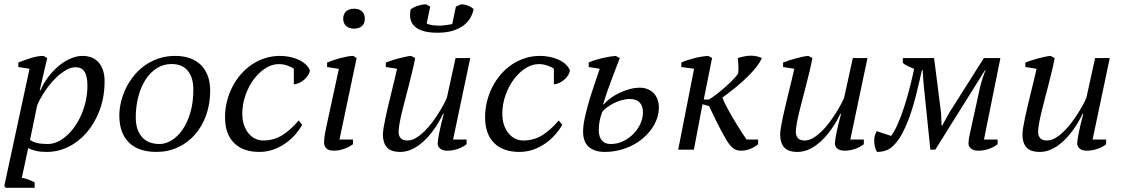

<svg xmlns="http://www.w3.org/2000/svg" viewBox="-24 -703 5270 902"><path d="M78.6 132.3Q93.8 134.8 109.1 140.4Q124.5 146 138.7 153.8V179.2H3.4L-3.9 170.9L114.7 -379.9L62 -388.2V-409.2Q90.8 -420.9 122.1 -430.7Q153.3 -440.4 180.7 -440.4L197.8 -430.2L162.6 -278.8H166Q181.2 -313 203.6 -342.5Q226.1 -372.1 252.4 -393.8Q278.8 -415.5 307.6 -428Q336.4 -440.4 364.3 -440.4Q387.2 -440.4 406.2 -432.9Q425.3 -425.3 438.7 -410.4Q452.1 -395.5 459.7 -373.3Q467.3 -351.1 467.3 -321.8Q467.3 -247.6 444.6 -186.5Q421.9 -125.5 384.3 -81.5Q346.7 -37.6 297.9 -13.4Q249 10.7 196.8 10.7Q167 10.7 147 6.3Q127 2 108.4 -6.8ZM332 -387.2Q313.5 -387.2 294.7 -378.2Q275.9 -369.1 257.8 -354.5Q239.7 -339.8 223.1 -321Q206.5 -302.2 192.6 -282.5Q178.7 -262.7 168 -243.4Q157.2 -224.1 150.9 -209L117.2 -46.4Q140.6 -26.4 199.7 -26.4Q222.7 -26.4 245.4 -36.6Q268.1 -46.9 288.8 -65.2Q309.6 -83.5 327.4 -108.9Q345.2 -134.3 358.4 -164.8Q371.6 -195.3 379.2 -230Q386.7 -264.6 386.7 -301.3Q386.7 -325.2 382.8 -341.6Q378.9 -357.9 371.6 -368.2Q364.3 -378.4 354.2 -382.8Q344.2 -387.2 332 -387.2Z M536.6 -160.2Q536.6 -190.4 544.2 -222.9Q551.8 -255.4 566.7 -286.6Q581.5 -317.9 603.8 -345.7Q626 -373.5 655 -394.5Q684.1 -415.5 720.2 -428Q756.3 -440.4 799.3 -440.4Q836.9 -440.4 867.2 -429.9Q897.5 -419.4 918.9 -398.7Q940.4 -377.9 951.9 -347.4Q963.4 -316.9 963.4 -276.9Q963.4 -215.3 944.8 -162.8Q926.3 -110.4 892.8 -71.8Q859.4 -33.2 812.7 -11.2Q766.1 10.7 710.4 10.7Q669.9 10.7 637.7 0Q605.5 -10.7 583 -32.2Q560.5 -53.7 548.6 -85.7Q536.6 -117.7 536.6 -160.2ZM781.7 -402.3Q742.7 -402.3 711.4 -381.8Q680.2 -361.3 658.4 -326.7Q636.7 -292 625.2 -246.6Q613.8 -201.2 613.8 -151.4Q613.8 -92.8 642.8 -59.6Q671.9 -26.4 726.1 -26.4Q752.9 -26.4 781 -43Q809.1 -59.6 832 -91.8Q855 -124 869.6 -171.9Q884.3 -219.7 884.3 -282.7Q884.3 -338.9 858.2 -370.6Q832 -402.3 781.7 -402.3Z M1395.5 -116.2Q1381.8 -92.3 1361.8 -69.6Q1341.8 -46.9 1316.2 -29.1Q1290.5 -11.2 1259.8 -0.2Q1229 10.7 1193.8 10.7Q1118.2 10.7 1075.7 -31.2Q1033.2 -73.2 1033.2 -152.3Q1033.2 -190.4 1042.2 -226.6Q1051.3 -262.7 1067.6 -294.7Q1084 -326.7 1107.2 -353.5Q1130.4 -380.4 1158.9 -399.7Q1187.5 -418.9 1220.9 -429.7Q1254.4 -440.4 1291 -440.4Q1314.5 -440.4 1336.9 -435.8Q1359.4 -431.2 1378.2 -422.6Q1397 -414.1 1410.9 -401.6Q1424.8 -389.2 1431.6 -373Q1430.7 -361.3 1423.1 -349.4Q1415.5 -337.4 1404.5 -328.1Q1393.6 -318.8 1380.6 -313Q1367.7 -307.1 1356.4 -307.1V-380.4Q1345.7 -388.2 1325.9 -395Q1306.2 -401.9 1285.6 -401.9Q1253.9 -401.9 1223.1 -382.3Q1192.4 -362.8 1168.2 -330.3Q1144 -297.9 1129.2 -255.6Q1114.3 -213.4 1114.3 -168Q1114.3 -138.7 1122.3 -115.5Q1130.4 -92.3 1143.8 -76.2Q1157.2 -60.1 1175 -51.5Q1192.9 -43 1212.4 -43Q1262.7 -43 1302.5 -68.1Q1342.3 -93.3 1379.4 -137.2Z M1512.7 -388.2V-409.2Q1525.4 -414.6 1542 -420.2Q1558.6 -425.8 1575.4 -430.2Q1592.3 -434.6 1608.2 -437.5Q1624 -440.4 1635.7 -440.4L1651.4 -430.2L1570.8 -47.4H1634.3V-25.4Q1615.7 -11.7 1591.8 -3.4Q1567.9 4.9 1544.4 4.9Q1519.5 4.9 1509 -6.1Q1498.5 -17.1 1498.5 -31.7Q1498.5 -49.3 1501.2 -65.7Q1503.9 -82 1507.8 -101.6L1567.9 -379.4ZM1588.4 -615.2Q1588.4 -637.2 1602.3 -649.7Q1616.2 -662.1 1639.6 -662.1Q1662.6 -662.1 1676.3 -649.7Q1689.9 -637.2 1689.9 -615.2Q1689.9 -592.8 1676.3 -580.6Q1662.6 -568.4 1639.6 -568.4Q1616.2 -568.4 1602.3 -580.6Q1588.4 -592.8 1588.4 -615.2Z M2168 -47.4V-25.4Q2150.9 -11.7 2126.5 -3.4Q2102.1 4.9 2078.6 4.9Q2053.7 4.9 2043 -5.6Q2032.2 -16.1 2032.2 -27.8Q2032.2 -43.5 2039.6 -79.8Q2046.9 -116.2 2061 -168.5H2057.6Q2050.3 -152.8 2039.3 -133.3Q2028.3 -113.8 2013.9 -93.8Q1999.5 -73.7 1982.2 -54.9Q1964.8 -36.1 1944.8 -21.5Q1924.8 -6.8 1902.6 2Q1880.4 10.7 1856 10.7Q1812.5 10.7 1793.7 -10.7Q1774.9 -32.2 1774.9 -70.3Q1774.9 -83 1778.3 -104.2Q1781.7 -125.5 1787.4 -151.6Q1793 -177.7 1800 -207.3Q1807.1 -236.8 1814.5 -267.1Q1821.8 -297.4 1828.9 -326.2Q1835.9 -355 1841.3 -379.9L1788.6 -388.2V-409.2Q1802.2 -414.6 1818.1 -419.7Q1834 -424.8 1849.9 -429Q1865.7 -433.1 1880.6 -436.3Q1895.5 -439.5 1907.2 -440.4L1926.3 -430.2Q1920.9 -400.4 1912.8 -367.2Q1904.8 -334 1896.2 -300.5Q1887.7 -267.1 1879.2 -234.9Q1870.6 -202.6 1863.8 -174.1Q1856.9 -145.5 1852.8 -122.1Q1848.6 -98.6 1848.6 -83.5Q1848.6 -64.9 1858.4 -54Q1868.2 -43 1890.6 -43Q1910.2 -43 1930.2 -54.9Q1950.2 -66.9 1969.5 -85.7Q1988.8 -104.5 2006.3 -127.9Q2023.9 -151.4 2037.8 -173.8Q2051.8 -196.3 2061.8 -215.3Q2071.8 -234.4 2075.7 -245.1L2116.2 -430.2H2185.1L2104.5 -47.4ZM2031.2 -549.3Q1994.1 -549.3 1969.5 -555.9Q1944.8 -562.5 1929.9 -574Q1915 -585.4 1908.7 -600.3Q1902.3 -615.2 1902.3 -631.8Q1902.3 -645 1905.3 -659.2Q1922.4 -670.9 1940.4 -676.5Q1958.5 -682.1 1977.1 -683.1L1997.1 -671.9L1980.5 -592.3Q1991.2 -586.9 2008.1 -584.7Q2024.9 -582.5 2039.1 -582.5Q2043.5 -582.5 2051.3 -583Q2059.1 -583.5 2067.9 -584.7Q2076.7 -585.9 2085.4 -587.2Q2094.2 -588.4 2100.6 -589.8L2117.7 -671.9L2143.6 -683.1Q2162.1 -681.6 2177.5 -675.3Q2192.9 -668.9 2201.2 -659.2Q2196.8 -638.7 2185.5 -618.9Q2174.3 -599.1 2154.1 -583.7Q2133.8 -568.4 2103.8 -558.8Q2073.7 -549.3 2031.2 -549.3Z M2617.2 -116.2Q2603.5 -92.3 2583.5 -69.6Q2563.5 -46.9 2537.8 -29.1Q2512.2 -11.2 2481.4 -0.2Q2450.7 10.7 2415.5 10.7Q2339.8 10.7 2297.4 -31.2Q2254.9 -73.2 2254.9 -152.3Q2254.9 -190.4 2263.9 -226.6Q2272.9 -262.7 2289.3 -294.7Q2305.7 -326.7 2328.9 -353.5Q2352.1 -380.4 2380.6 -399.7Q2409.2 -418.9 2442.6 -429.7Q2476.1 -440.4 2512.7 -440.4Q2536.1 -440.4 2558.6 -435.8Q2581.1 -431.2 2599.9 -422.6Q2618.7 -414.1 2632.6 -401.6Q2646.5 -389.2 2653.3 -373Q2652.3 -361.3 2644.8 -349.4Q2637.2 -337.4 2626.2 -328.1Q2615.2 -318.8 2602.3 -313Q2589.4 -307.1 2578.1 -307.1V-380.4Q2567.4 -388.2 2547.6 -395Q2527.8 -401.9 2507.3 -401.9Q2475.6 -401.9 2444.8 -382.3Q2414.1 -362.8 2389.9 -330.3Q2365.7 -297.9 2350.8 -255.6Q2335.9 -213.4 2335.9 -168Q2335.9 -138.7 2344 -115.5Q2352.1 -92.3 2365.5 -76.2Q2378.9 -60.1 2396.7 -51.5Q2414.6 -43 2434.1 -43Q2484.4 -43 2524.2 -68.1Q2564 -93.3 2601.1 -137.2Z M2804.7 -176.3Q2796.4 -152.8 2792.7 -133.1Q2789.1 -113.3 2789.1 -90.3Q2789.1 -60.5 2803.5 -43.5Q2817.9 -26.4 2844.2 -26.4Q2876.5 -26.4 2904.3 -40Q2932.1 -53.7 2952.6 -75Q2973.1 -96.2 2984.9 -122.6Q2996.6 -148.9 2996.6 -174.8Q2996.6 -205.1 2981.2 -221.4Q2965.8 -237.8 2934.1 -237.8Q2915 -237.8 2894.8 -231.9Q2874.5 -226.1 2856.9 -216.8Q2839.4 -207.5 2825.4 -196.8Q2811.5 -186 2804.7 -176.3ZM2812 -212.4Q2823.7 -226.6 2842.8 -240.7Q2861.8 -254.9 2885 -266.1Q2908.2 -277.3 2933.3 -284.2Q2958.5 -291 2981.9 -291Q3000.5 -291 3016.8 -284.9Q3033.2 -278.8 3045.2 -267.1Q3057.1 -255.4 3064.2 -238Q3071.3 -220.7 3071.3 -197.8Q3071.3 -171.9 3062.5 -146.5Q3053.7 -121.1 3037.4 -97.9Q3021 -74.7 2998 -54.7Q2975.1 -34.7 2946.8 -20.3Q2918.5 -5.9 2885.5 2.4Q2852.5 10.7 2816.4 10.7Q2770 10.7 2742.7 -12.5Q2715.3 -35.6 2715.3 -84.5Q2715.3 -112.3 2722.9 -147.7Q2730.5 -183.1 2741.9 -222.4Q2753.4 -261.7 2767.1 -302Q2780.8 -342.3 2793.5 -379.9L2741.7 -388.2V-409.2Q2754.4 -415.5 2771 -420.7Q2787.6 -425.8 2805.2 -429.9Q2822.8 -434.1 2839.4 -436.8Q2856 -439.5 2868.7 -440.4L2887.7 -430.2Q2877.4 -402.8 2867.4 -377.2Q2857.4 -351.6 2847.7 -325.2Q2837.9 -298.8 2828.1 -271Q2818.4 -243.2 2809.1 -212.4Z M3391.6 -40.5Q3363.8 -87.4 3344 -128.2Q3324.2 -168.9 3307.1 -204.6L3276.4 -213.4L3235.8 0H3162.1L3236.8 -379.9L3176.8 -388.2V-409.2Q3189 -415 3204.8 -420.2Q3220.7 -425.3 3237.5 -429.7Q3254.4 -434.1 3271.5 -436.8Q3288.6 -439.5 3303.2 -440.4L3321.3 -430.7L3282.2 -235.4H3307.1Q3325.2 -247.1 3345.9 -263.2Q3366.7 -279.3 3385.7 -296.4Q3404.8 -313.5 3420.2 -329.6Q3435.5 -345.7 3443.4 -356.9Q3444.8 -363.3 3445.1 -373.5Q3445.3 -383.8 3444.8 -394.5Q3444.3 -405.3 3443.6 -415Q3442.9 -424.8 3442.4 -430.2Q3457.5 -435.1 3473.1 -438.2Q3488.8 -441.4 3504.4 -441.4Q3519 -441.4 3532.2 -438.2Q3545.4 -435.1 3555.2 -430.2Q3547.4 -412.1 3533.4 -393.6Q3519.5 -375 3502.2 -356.9Q3484.9 -338.9 3466.1 -321.8Q3447.3 -304.7 3429.2 -290Q3411.1 -275.4 3395.5 -263.7Q3379.9 -252 3369.6 -244.6Q3373.5 -233.4 3381.3 -217.8Q3389.2 -202.1 3398.9 -184.1Q3408.7 -166 3420.2 -146.7Q3431.6 -127.4 3442.9 -109.4Q3454.1 -91.3 3464.6 -75.2Q3475.1 -59.1 3483.4 -47.4H3537.6V-25.4Q3520.5 -11.7 3500.5 -3.4Q3480.5 4.9 3458 4.9Q3437 4.9 3422.1 -5.4Q3407.2 -15.6 3391.6 -40.5Z M4034.2 -47.4V-25.4Q4017.1 -11.7 3992.7 -3.4Q3968.3 4.9 3944.8 4.9Q3919.9 4.9 3909.2 -5.6Q3898.4 -16.1 3898.4 -27.8Q3898.4 -43.5 3905.8 -79.8Q3913.1 -116.2 3927.2 -168.5H3923.8Q3916.5 -152.8 3905.5 -133.3Q3894.5 -113.8 3880.1 -93.8Q3865.7 -73.7 3848.4 -54.9Q3831.1 -36.1 3811 -21.5Q3791 -6.8 3768.8 2Q3746.6 10.7 3722.2 10.7Q3678.7 10.7 3659.9 -10.7Q3641.1 -32.2 3641.1 -70.3Q3641.1 -83 3644.5 -104.2Q3647.9 -125.5 3653.6 -151.6Q3659.2 -177.7 3666.3 -207.3Q3673.3 -236.8 3680.7 -267.1Q3688 -297.4 3695.1 -326.2Q3702.1 -355 3707.5 -379.9L3654.8 -388.2V-409.2Q3668.5 -414.6 3684.3 -419.7Q3700.2 -424.8 3716.1 -429Q3731.9 -433.1 3746.8 -436.3Q3761.7 -439.5 3773.4 -440.4L3792.5 -430.2Q3787.1 -400.4 3779.1 -367.2Q3771 -334 3762.5 -300.5Q3753.9 -267.1 3745.4 -234.9Q3736.8 -202.6 3730 -174.1Q3723.1 -145.5 3719 -122.1Q3714.8 -98.6 3714.8 -83.5Q3714.8 -64.9 3724.6 -54Q3734.4 -43 3756.8 -43Q3776.4 -43 3796.4 -54.9Q3816.4 -66.9 3835.7 -85.7Q3855 -104.5 3872.6 -127.9Q3890.1 -151.4 3904.1 -173.8Q3918 -196.3 3928 -215.3Q3938 -234.4 3941.9 -245.1L3982.4 -430.2H4051.3L3970.7 -47.4Z M4307.1 -373.5Q4301.3 -347.7 4294.4 -317.9Q4287.6 -288.1 4279.5 -256.3Q4271.5 -224.6 4261.7 -192.9Q4252 -161.1 4240.2 -131.6Q4228.5 -102.1 4214.8 -76.2Q4201.2 -50.3 4184.6 -31.2Q4164.1 -6.8 4143.1 2Q4122.1 10.7 4095.7 10.7Q4090.3 1.5 4086.4 -13.2Q4082.5 -27.8 4083 -43.5Q4083 -67.4 4094.7 -86.9L4162.1 -64.5Q4178.2 -85 4193.8 -120.8Q4209.5 -156.7 4223.6 -200.2Q4237.8 -243.7 4249.8 -290.5Q4261.7 -337.4 4270.5 -379.4Q4253.4 -386.2 4238.8 -393.3Q4224.1 -400.4 4217.3 -408.7V-430.2H4364.3L4397 -172.4L4399.4 -112.3H4401.9L4436.5 -174.8L4598.1 -430.2H4675.8L4598.6 -47.4H4662.6V-25.4Q4645.5 -11.7 4621.3 -3.4Q4597.2 4.9 4573.2 4.9Q4548.8 4.9 4537.4 -5.6Q4525.9 -16.1 4525.9 -27.8Q4525.9 -43.9 4530 -63.5Q4534.2 -83 4538.6 -103.5L4580.6 -294.9Q4582.5 -302.2 4585.4 -313Q4588.4 -323.7 4592 -334.7Q4595.7 -345.7 4599.4 -356Q4603 -366.2 4606 -373.5H4603.5L4370.1 0H4346.7L4315.4 -305.2L4310.5 -373.5Z M5172.4 -47.4V-25.4Q5155.3 -11.7 5130.9 -3.4Q5106.4 4.9 5083 4.9Q5058.1 4.9 5047.4 -5.6Q5036.6 -16.1 5036.6 -27.8Q5036.6 -43.5 5043.9 -79.8Q5051.3 -116.2 5065.4 -168.5H5062Q5054.7 -152.8 5043.7 -133.3Q5032.7 -113.8 5018.3 -93.8Q5003.9 -73.7 4986.6 -54.9Q4969.2 -36.1 4949.2 -21.5Q4929.2 -6.8 4907 2Q4884.8 10.7 4860.4 10.7Q4816.9 10.7 4798.1 -10.7Q4779.3 -32.2 4779.3 -70.3Q4779.3 -83 4782.7 -104.2Q4786.1 -125.5 4791.7 -151.6Q4797.4 -177.7 4804.4 -207.3Q4811.5 -236.8 4818.8 -267.1Q4826.2 -297.4 4833.3 -326.2Q4840.3 -355 4845.7 -379.9L4793 -388.2V-409.2Q4806.6 -414.6 4822.5 -419.7Q4838.4 -424.8 4854.2 -429Q4870.1 -433.1 4885 -436.3Q4899.9 -439.5 4911.6 -440.4L4930.7 -430.2Q4925.3 -400.4 4917.2 -367.2Q4909.2 -334 4900.6 -300.5Q4892.1 -267.1 4883.5 -234.9Q4875 -202.6 4868.2 -174.1Q4861.3 -145.5 4857.2 -122.1Q4853 -98.6 4853 -83.5Q4853 -64.9 4862.8 -54Q4872.6 -43 4895 -43Q4914.6 -43 4934.6 -54.9Q4954.6 -66.9 4973.9 -85.7Q4993.2 -104.5 5010.7 -127.9Q5028.3 -151.4 5042.2 -173.8Q5056.2 -196.3 5066.2 -215.3Q5076.2 -234.4 5080.1 -245.1L5120.6 -430.2H5189.5L5108.9 -47.4Z"/></svg>

Font: PT Astra Serif
Style: Italic
Weight: 400
Italic angle: -16°
Designer: A.Korolkova, I. Chaeva
Foundry: ParaType Ltd
Version: Version 1.001